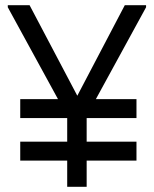

<svg xmlns="http://www.w3.org/2000/svg" viewBox="-20 -720 593 740"><path d="M58 -265V-338H506V-265ZM58 -101V-174H506V-101ZM239 0V-273L10 -692V-700H94L298 -313H258L461 -700H543V-692L314 -273V0Z"/></svg>

Font: Fustat
Style: Regular
Weight: 400
Designer: Mohamed Gaber, Khaled Hosny, Laura Garcia Mut
Foundry: Kief Type Foundry, Alif Type Foundry, Hard Type Foundry
Version: Version 1.007